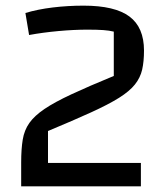

<svg xmlns="http://www.w3.org/2000/svg" viewBox="-20 -660 590 680"><path d="M55 0V-85Q55 -132 60.5 -165.5Q66 -199 84 -224.5Q102 -250 137.5 -274Q173 -298 233 -326Q293 -354 383 -391V-548Q367 -552 345.5 -553.5Q324 -555 289 -555Q242 -555 187 -550Q132 -545 83 -536L70 -614Q113 -627 166.5 -633.5Q220 -640 276 -640Q387 -640 438.5 -601.5Q490 -563 490 -481Q490 -442 483.5 -413.5Q477 -385 458 -361Q439 -337 401.5 -313.5Q364 -290 302.5 -262Q241 -234 150 -196V-83H479V0Z"/></svg>

Font: Changa ExtraLight
Style: Regular
Weight: 400
Version: Version 3.002; ttfautohint (v1.8.2)